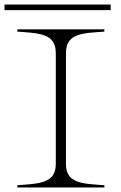

<svg xmlns="http://www.w3.org/2000/svg" viewBox="-23 -830 536 850"><path d="M54 -10V0H439V-10C345 -17 269 -16 269 -104V-596C269 -684 345 -683 439 -690V-700H54V-690C150 -683 224 -682 224 -596V-104C224 -18 150 -17 54 -10ZM-3 -810V-785H467V-810Z"/></svg>

Font: Sprat Extended Thin
Style: Regular
Weight: 100
Width: 9
Designer: Ethan Nakache
Foundry: Collletttivo
Version: Version 2.000;Glyphs 3.2 (3217)